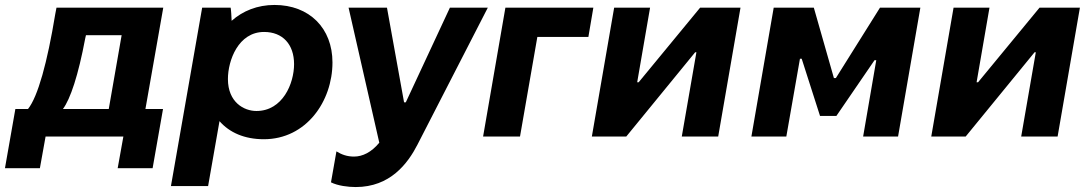

<svg xmlns="http://www.w3.org/2000/svg" viewBox="-77 -551 4401 775"><path d="M-57 128H84L107 0H421L398 128H539L581 -111H510L582 -520H151L146 -494C114 -299 76 -161 36 -111H-15ZM177 -111C207 -151 239 -247 267 -396L270 -409H414L362 -111Z M613 200H763L809 -62C849 -16 910 11 988 11C1159 11 1265 -142 1265 -299C1265 -437 1172 -531 1031 -531C962 -531 903 -507 858 -467C857 -488 856 -509 854 -520H739ZM958 -103C908 -103 843 -138 843 -232C843 -307 885 -422 989 -422C1064 -422 1110 -372 1110 -292C1110 -214 1064 -103 958 -103Z M1359 204C1498 204 1569 109 1608 33L1892 -520H1739L1561 -138H1554L1485 -520H1330L1454 25C1422 64 1386 81 1352 81C1324 81 1302 73 1281 60L1259 185C1287 199 1328 204 1359 204Z M1873 0H2022L2092 -402H2298L2318 -520H1963Z M2312 0H2451L2729 -340H2734L2675 0H2822L2912 -520H2749L2501 -219H2495L2547 -520H2402Z M2956 0H3097L3152 -314H3159L3233 -83H3299L3453 -308H3460L3407 0H3548L3638 -520H3475L3297 -236H3289L3208 -520H3046Z M3682 0H3821L4099 -340H4104L4045 0H4192L4282 -520H4119L3871 -219H3865L3917 -520H3772Z"/></svg>

Font: Fixel Display 20240404
Style: Bold Italic
Weight: 700
Italic angle: -10°
Designer: AlfaBravo + MacPaw
Foundry: Kyrylo Tkachov, Marchela Mozhyna, Serhii Makarenko, Maria Weinstein, Zakhar Kryvoshyya
Version: Version 1.211;Glyphs 3.2 (3225)